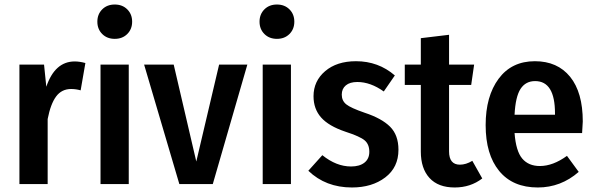

<svg xmlns="http://www.w3.org/2000/svg" viewBox="-20 -815 2633 850"><path d="M311 -543Q332 -543 358 -536L337 -415Q316 -421 295 -421Q253 -421 228.5 -388Q204 -355 191 -288V0H66V-529H175L185 -431Q223 -543 311 -543Z M432.5 -773.5Q454 -795 488 -795Q522 -795 543.5 -773.5Q565 -752 565 -719Q565 -686 543.5 -664.5Q522 -643 488 -643Q454 -643 432.5 -664.5Q411 -686 411 -719Q411 -752 432.5 -773.5ZM550 -529V0H425V-529Z M1075 -529 922 0H774L618 -529H749L849 -100L950 -529Z M1150.5 -773.5Q1172 -795 1206 -795Q1240 -795 1261.5 -773.5Q1283 -752 1283 -719Q1283 -686 1261.5 -664.5Q1240 -643 1206 -643Q1172 -643 1150.5 -664.5Q1129 -686 1129 -719Q1129 -752 1150.5 -773.5ZM1268 -529V0H1143V-529Z M1556 -544Q1655 -544 1728 -481L1679 -410Q1620 -452 1562 -452Q1529 -452 1511 -437Q1493 -422 1493 -396Q1493 -369 1513 -353Q1533 -337 1594 -316Q1670 -291 1707 -254Q1744 -217 1744 -152Q1744 -74 1685.5 -29.5Q1627 15 1538 15Q1422 15 1345 -59L1407 -128Q1469 -78 1534 -78Q1572 -78 1593.5 -95Q1615 -112 1615 -143Q1615 -176 1594.5 -193.5Q1574 -211 1509 -232Q1435 -257 1401.5 -295Q1368 -333 1368 -389Q1368 -456 1419.5 -500Q1471 -544 1556 -544Z M2071 -103 2115 -25Q2063 15 1993 15Q1920 15 1881.5 -27Q1843 -69 1843 -144V-439H1772V-529H1843V-646L1968 -661V-529H2079L2066 -439H1968V-145Q1968 -86 2016 -86Q2043 -86 2071 -103Z M2560 -277Q2560 -268 2557 -226H2258Q2264 -146 2292 -113Q2320 -80 2370 -80Q2428 -80 2490 -125L2542 -54Q2463 15 2361 15Q2250 15 2190 -58Q2130 -131 2130 -261Q2130 -389 2187.5 -466.5Q2245 -544 2348 -544Q2448 -544 2504 -475Q2560 -406 2560 -277ZM2437 -307V-313Q2437 -456 2349 -456Q2307 -456 2284.5 -421.5Q2262 -387 2258 -307Z"/></svg>

Font: Fira Sans Condensed Medium
Style: Regular
Weight: 500
Width: 3
Designer: Carrois Corporate & Edenspiekermann AG
Foundry: Carrois Corporate GbR & Edenspiekermann AG
Version: Version 4.203;PS 004.203;hotconv 1.0.88;makeotf.lib2.5.64775